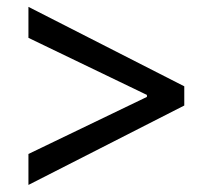

<svg xmlns="http://www.w3.org/2000/svg" viewBox="-20 -559 617 557"><path d="M514.6 -252.9 62.5 -22.5V-112.3L409.2 -279.3L406.2 -273.4V-288.1L409.2 -282.2L62.5 -449.2V-539.1L514.6 -308.6Z"/></svg>

Font: Inter Display V
Style: Regular
Weight: 400
Designer: Rasmus Andersson
Foundry: rsms
Version: Version 3.015;git-src